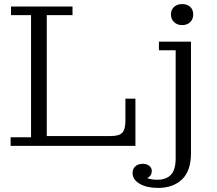

<svg xmlns="http://www.w3.org/2000/svg" viewBox="-20 -714 1061 940"><path d="M872 -591Q848 -591 832.5 -605.5Q817 -620 817 -643Q817 -667 832.5 -680.5Q848 -694 872 -694Q896 -694 911 -680.5Q926 -667 926 -643Q926 -620 911 -605.5Q896 -591 872 -591ZM32 0V-42H132V-640H34V-682H335V-640H209V-48H523Q563 -48 578.5 -64Q594 -80 594 -124V-231H643V0ZM679 88Q698 88 710.5 97.5Q723 107 723 123Q723 136 717 144.5Q711 153 701 158Q721 166 750 166Q794 166 817 141.5Q840 117 840 62V-468H758V-510H915V36Q915 122 871.5 164Q828 206 753 206Q698 206 663.5 185.5Q629 165 629 133Q629 113 642.5 100.5Q656 88 679 88Z"/></svg>

Font: Montagu Slab 16pt Light
Style: Regular
Weight: 300
Designer: Florian Karsten
Foundry: Florian Karsten
Version: Version 1.000; ttfautohint (v1.8.3)